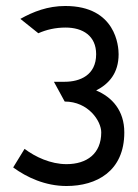

<svg xmlns="http://www.w3.org/2000/svg" viewBox="-20 -610 462 641"><path d="M24 -51C69 -18 131 11 202 11C302 11 395 -38 395 -168C395 -241 354 -286 301 -308C344 -330 376 -366 376 -429C376 -454 368 -590 198 -590C139 -590 91 -571 48 -547L108 -499C135 -511 165 -518 199 -518C257 -518 301 -490 301 -429C301 -359 247 -337 196 -337H160L196 -271C275 -271 318 -206 318 -168C318 -97 270 -62 202 -62C149 -62 98 -86 62 -113Z"/></svg>

Font: Charger Pro
Style: Nar
Weight: 400
Designer: Jasper
Foundry: Cannot Into Space Fonts
Version: Version 1.09